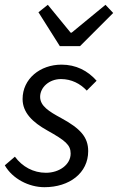

<svg xmlns="http://www.w3.org/2000/svg" viewBox="-22 -767 491 799"><path d="M163 12C267 12 345 -47 345 -138C345 -196 313 -232 232 -276C182 -303 145 -326 145 -364C145 -403 182 -438 232 -438C275 -438 312 -419 339 -390L380 -431C343 -473 294 -498 234 -498C145 -498 72 -439 72 -355C72 -298 114 -258 175 -224C250 -182 272 -164 272 -128C272 -82 225 -48 169 -48C117 -48 71 -73 40 -115L-2 -79C30 -23 98 12 163 12ZM227 -575H311L449 -713L417 -747L276 -631H272L177 -747L138 -716Z"/></svg>

Font: Source Sans Pro
Style: Italic
Weight: 400
Italic angle: -11°
Designer: Paul D. Hunt
Foundry: Adobe Systems Incorporated
Version: Version 3.006;hotconv 1.0.111;makeotfexe 2.5.65597